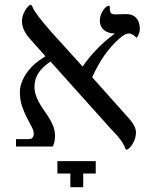

<svg xmlns="http://www.w3.org/2000/svg" viewBox="-20 -612 640 802"><path d="M564 -492.2Q564 -470.7 550.8 -454.1Q532.7 -472.2 518.1 -472.2Q502.4 -472.2 479 -451.2Q409.7 -390.6 365.2 -289.1L517.1 -119.1Q547.9 -85.4 547.9 -59.1Q547.9 -42.5 541.5 -26.4Q535.2 -10.3 524.9 1.5Q514.6 13.2 508.8 13.2Q504.9 13.2 503.9 9.3Q492.7 -24.4 444.8 -71.8L190.9 -355Q155.3 -330.6 139.6 -305.4Q124 -280.3 124 -248Q124 -226.1 134.3 -202.1Q144.5 -178.2 167 -146.5Q189 -115.7 199.5 -91.8Q210 -67.9 210 -44.9Q210 -18.6 200.2 0H46.9V-30.8H99.1Q121.1 -30.8 121.1 -54.2Q121.1 -66.4 112.1 -83Q103 -99.6 92 -121.1Q81.1 -142.6 72 -168.9Q63 -195.3 63 -227.1Q63 -260.7 84.7 -296.9Q106.4 -333 144 -359.9L169.9 -377L102.1 -453.1Q71.8 -488.8 71.8 -522.9Q71.8 -539.1 78.1 -554.7Q84.5 -570.3 93.8 -581.1Q103 -591.8 107.9 -591.8Q112.8 -591.8 116.2 -582Q123.5 -559.6 193.8 -479L325.2 -334Q378.4 -412.1 460 -472.2Q431.2 -472.2 414.1 -486.6Q397 -501 397 -525.9Q397 -547.4 410.2 -567.6Q423.3 -587.9 435.1 -587.9Q438 -587.9 438.5 -585.2Q439 -582.5 439 -574.2Q439 -562 443.8 -556.9Q448.7 -551.8 462.9 -551.8L507.8 -553.2Q534.2 -553.2 549.1 -536.9Q564 -520.5 564 -492.2ZM273.9 169.9V112.8H219.7V61H379.9V112.8H327.6V169.9Z"/></svg>

Font: Tinos
Style: Regular
Weight: 400
Designer: Steve Matteson
Foundry: Monotype Imaging Inc.
Version: Version 1.23